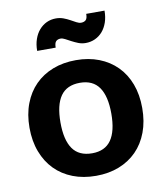

<svg xmlns="http://www.w3.org/2000/svg" viewBox="-82 -793 743 868"><g transform="rotate(-10 289.0 -359.0)"><path d="M289.5 -96Q348.5 -96 377 -136.8Q405.5 -177.5 405.5 -258Q405.5 -338 377 -378.8Q348.5 -419.5 289.5 -419.5Q229 -419.5 200.5 -378.8Q172 -338 172 -258Q172 -177.5 200.5 -136.8Q229 -96 289.5 -96ZM289.5 -523.5Q347.5 -523.5 395 -505Q442.5 -486.5 476.5 -452.2Q510.5 -418 529 -369Q547.5 -320 547.5 -258.5Q547.5 -197 529 -147.8Q510.5 -98.5 476.5 -64Q442.5 -29.5 395 -11Q347.5 7.5 289.5 7.5Q231 7.5 183.2 -11Q135.5 -29.5 101.5 -64Q67.5 -98.5 48.8 -147.8Q30 -197 30 -258.5Q30 -320 48.8 -369Q67.5 -418 101.5 -452.2Q135.5 -486.5 183.2 -505Q231 -523.5 289.5 -523.5ZM342.5 -686Q356 -686 364 -693.2Q372 -700.5 372 -721.5H456Q456 -692 447.8 -668Q439.5 -644 425 -627.2Q410.5 -610.5 390.5 -601.2Q370.5 -592 347.5 -592Q329.5 -592 313.8 -598.2Q298 -604.5 284.2 -611.8Q270.5 -619 259 -625.2Q247.5 -631.5 238.5 -631.5Q225 -631.5 217.2 -623.8Q209.5 -616 209.5 -595H124.5Q124.5 -624.5 132.8 -648.5Q141 -672.5 155.8 -689.5Q170.5 -706.5 190.2 -715.8Q210 -725 233 -725Q251.5 -725 267.5 -719Q283.5 -713 297 -705.5Q310.5 -698 321.8 -692Q333 -686 342.5 -686Z"/></g></svg>

Font: Lato
Style: Regular
Weight: 800
Designer: Lukasz Dziedzic with Adam Twardoch and Botio Nikoltchev
Foundry: tyPoland Lukasz Dziedzic
Version: Version 2.015; 2015-08-06; http://www.latofonts.com/; ttfaut